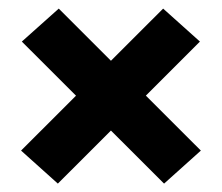

<svg xmlns="http://www.w3.org/2000/svg" viewBox="-20 -534 524 453"><path d="M453.9 -178.7 367.1 -100.8 31.5 -435.9 118.6 -513.7ZM29.7 -178.7 364.9 -513.7 451.7 -435.9 116.5 -100.8Z"/></svg>

Font: Anek Gujarati Medium
Style: Regular
Weight: 500
Designer: Mrunmayee Ghaisas (Gujarati), Yesha Goshar (Latin)
Foundry: Ek Type
Version: Version 1.003